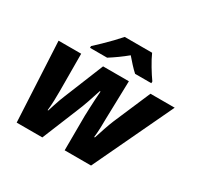

<svg xmlns="http://www.w3.org/2000/svg" viewBox="-161 -956 1180 1147"><g transform="rotate(30 428.5 -383.0)"><path d="M84 0 56 -549H212L213 -294Q213 -260 212 -226Q211 -192 207 -157H211Q217 -177 225 -201Q233 -225 240.5 -246Q248 -267 253 -278L363 -549H541L534 -283Q534 -258 533 -226Q532 -194 528 -157H533Q543 -189 556 -227.5Q569 -266 581 -295L690 -549H857L597 0H415L416 -238Q417 -261 418 -291.5Q419 -322 421 -354Q423 -386 425 -411H420Q408 -372 392 -326Q376 -280 364 -252L261 0ZM240 -618Q261 -637 288.5 -663.5Q316 -690 342 -717Q368 -744 387 -766H576Q591 -732 616.5 -689.5Q642 -647 663 -618V-606H551Q534 -621 511.5 -645.5Q489 -670 473 -689Q445 -666 416.5 -645.5Q388 -625 358 -606H240Z"/></g></svg>

Font: Noto Sans ExtraBold
Style: Italic
Weight: 800
Italic angle: -12°
Designer: Monotype Design Team
Foundry: Monotype Imaging Inc.
Version: Version 2.013; ttfautohint (v1.8.4.7-5d5b)